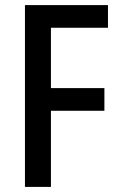

<svg xmlns="http://www.w3.org/2000/svg" viewBox="-20 -734 471 754"><path d="M180 0H78V-714H404V-625H180V-388H390V-299H180Z"/></svg>

Font: Noto Sans Ethiopic Condensed Medium
Style: Regular
Weight: 500
Width: 3
Designer: Monotype Design Team
Foundry: Monotype Imaging Inc.
Version: Version 2.102; ttfautohint (v1.8.4.7-5d5b)